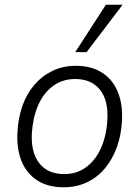

<svg xmlns="http://www.w3.org/2000/svg" viewBox="-20 -786 590 814"><path d="M250 8Q184 8 139 -20.5Q94 -49 72 -101.5Q50 -154 54 -225Q57 -286 75 -337Q93 -388 125.5 -426Q158 -464 202.5 -485.5Q247 -507 301 -507Q367 -507 412 -478.5Q457 -450 479 -397.5Q501 -345 497 -273Q494 -213 475.5 -162Q457 -111 425 -72.5Q393 -34 348.5 -13Q304 8 250 8ZM252 -48Q307 -48 347 -78.5Q387 -109 409.5 -161.5Q432 -214 435 -278Q440 -361 403.5 -406Q367 -451 299 -451Q244 -451 203.5 -420.5Q163 -390 141 -338Q119 -286 115 -220Q111 -139 147 -93.5Q183 -48 252 -48ZM299 -565 429 -766H500L347 -565Z"/></svg>

Font: Nunitoga
Style: Light Italic
Weight: 300
Italic angle: -9°
Designer: Vernon Adams
Foundry: Vernon Adams
Version: Version 1.0